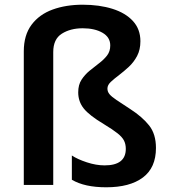

<svg xmlns="http://www.w3.org/2000/svg" viewBox="-20 -785 720 815"><path d="M576 -610Q576 -574 562 -547.5Q548 -521 527 -501.5Q506 -482 485.5 -466.5Q465 -451 450.5 -437.5Q436 -424 436 -409Q436 -396 444.5 -385.5Q453 -375 474.5 -360.5Q496 -346 533 -322Q584 -289 613 -252.5Q642 -216 642 -157Q642 -73 586.5 -31.5Q531 10 431 10Q339 10 285 -22V-125Q309 -109 348.5 -96Q388 -83 424 -83Q514 -83 514 -153Q514 -173 506.5 -188Q499 -203 479 -219Q459 -235 421 -258Q359 -295 335.5 -324.5Q312 -354 312 -393Q312 -425 326 -446.5Q340 -468 360 -484.5Q380 -501 400.5 -516.5Q421 -532 434.5 -549.5Q448 -567 448 -592Q448 -627 415 -646Q382 -665 331 -665Q279 -665 242.5 -642Q206 -619 206 -564V0H81V-567Q81 -636 114 -680Q147 -724 203.5 -744.5Q260 -765 331 -765Q402 -765 457.5 -747.5Q513 -730 544.5 -695.5Q576 -661 576 -610Z"/></svg>

Font: Noto Sans Medefaidrin SemiBold
Style: Regular
Weight: 600
Designer: Dalton Maag Ltd
Foundry: Dalton Maag Ltd
Version: Version 1.002; ttfautohint (v1.8.4.7-5d5b)